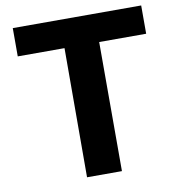

<svg xmlns="http://www.w3.org/2000/svg" viewBox="-79 -760 752 829"><g transform="rotate(-10 297.5 -345.0)"><path d="M389 -566V0H236L237 -566H32V-690H595V-566Z"/></g></svg>

Font: Taylor Sans Bold LRS
Style: Bold
Weight: 700
Italic angle: -8°
Designer: Natanael Gama
Version: Version 1.001 September 8, 2015